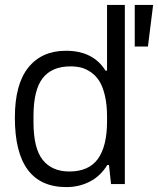

<svg xmlns="http://www.w3.org/2000/svg" viewBox="-20 -743 638 775"><path d="M248 12.2Q40 12.2 40 -268.1Q40 -403.3 94.5 -470.7Q148.9 -538.1 246.1 -538.1Q356 -538.1 405.8 -458H412.1V-723.1H483.9V0H428.2L419.9 -77.1H413.1Q386.2 -32.7 343 -10.3Q299.8 12.2 248 12.2ZM523.9 -555.2V-723.1H598.1L577.1 -555.2ZM259.8 -50.8Q338.9 -50.8 375.5 -102.1Q412.1 -153.3 412.1 -253.9V-272Q412.1 -319.8 403.6 -356.4Q395 -393.1 381.3 -415Q367.7 -437 347.9 -450.9Q328.1 -464.8 308.1 -470Q288.1 -475.1 265.1 -475.1Q189 -475.1 152.1 -427.2Q115.2 -379.4 115.2 -274.9V-250Q115.2 -144 152.6 -97.4Q189.9 -50.8 259.8 -50.8Z"/></svg>

Font: Archivo Light
Style: Regular
Weight: 300
Designer: Hector Gatti
Foundry: Omnibus-Type
Version: Version 2.001